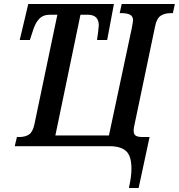

<svg xmlns="http://www.w3.org/2000/svg" viewBox="-20 -734 898 964"><path d="M640 113Q640 49 613 24.5Q586 0 530 0H54L65 -46H76Q107 -46 126 -59Q145 -72 153 -111L268 -660H230Q196 -660 176 -638.5Q156 -617 144 -576L130 -533H79L122 -714H552L518 -533H467Q468 -544 472 -568Q476 -600 476 -606Q476 -660 421 -660H384L258 -54H527L642 -594Q644 -608 646 -617.5Q648 -627 648 -632Q648 -652 633 -660Q618 -668 591 -668H581L591 -714H858L848 -668H838Q807 -668 787 -655Q767 -642 759 -603L657 -116Q651 -92 651 -79Q651 -59 662 -52.5Q673 -46 697 -46H731L676 210H627Q640 154 640 113Z"/></svg>

Font: Noto Serif CondSemiBold
Style: Italic
Weight: 600
Width: 3
Italic angle: -12°
Designer: Monotype Design Team
Foundry: Monotype Imaging Inc.
Version: Version 1.001